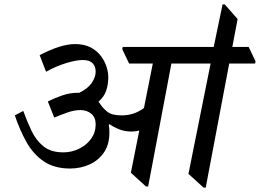

<svg xmlns="http://www.w3.org/2000/svg" viewBox="-20 -832 1174 867"><path d="M297 -71Q225 -71 177.5 -103.5Q130 -136 99.5 -190.5Q69 -245 47 -311L85 -331Q102 -284 122.5 -241Q143 -198 176.5 -171Q210 -144 266 -144Q304 -144 337.5 -160.5Q371 -177 391.5 -205.5Q412 -234 412 -270Q412 -302 392 -318.5Q372 -335 343 -335Q315 -335 283 -323.5Q251 -312 225 -301L196 -374Q226 -389 261 -401Q296 -413 330 -413H338Q377 -432 394.5 -458Q412 -484 412 -509Q412 -532 398 -546.5Q384 -561 353 -561Q325 -561 280 -547.5Q235 -534 188 -508L159 -583Q255 -633 319 -633Q361 -633 390 -617.5Q419 -602 436.5 -578Q454 -554 461.5 -529Q469 -504 469 -484Q469 -450 459.5 -422.5Q450 -395 425 -373Q429 -368 434 -360Q447 -341 466.5 -326Q486 -311 530 -311Q585 -311 630 -344L670 -545H563L532 -610L534 -620H945L985 -812H995L1053 -746L1029 -620H1103L1134 -555L1132 -545H1015L909 15H899L831 -47L931 -545H754L649 10H639L571 -52L609 -243Q600 -240 591 -239Q582 -238 572 -238Q544 -238 518.5 -248Q493 -258 475 -271L471 -269Q474 -256 474 -233Q474 -179 449 -143Q424 -107 383.5 -89Q343 -71 297 -71Z"/></svg>

Font: Tiro Devanagari Hindi
Style: Italic
Weight: 400
Italic angle: -11°
Designer: Devanagari: John Hudson & Fiona Ross, assisted by Paul Hanslow. Latin: John Hudson with Paul Hanslow, assisted by Kaja S
Foundry: Tiro Typeworks Ltd.
Version: Version 1.52